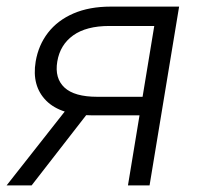

<svg xmlns="http://www.w3.org/2000/svg" viewBox="-41 -561 598 581"><path d="M411.6 0H346.2L425.8 -482.4H289.6Q220.2 -482.4 180.4 -453.9Q140.6 -425.3 132.3 -374.5Q124 -324.2 154.1 -296.1Q184.1 -268.1 253.4 -268.1H418.9L409.7 -211.9H240.2Q143.1 -211.9 98.9 -256.3Q54.7 -300.8 66.9 -374.5Q75.2 -424.3 104.2 -461.9Q133.3 -499.5 181.4 -520.3Q229.5 -541 293.9 -541H501ZM54.7 0H-21L171.9 -245.1H245.1Z"/></svg>

Font: Inter 17pt Light
Style: Italic
Weight: 300
Italic angle: -9.3988°
Version: Version 4.001;git-66647c0bb